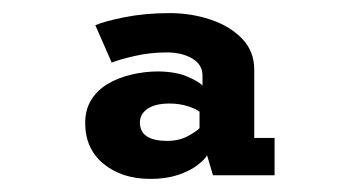

<svg xmlns="http://www.w3.org/2000/svg" viewBox="-20 -789 540 293"><path d="M209.5 -516Q166 -516 138 -539Q110 -562 110 -601.5Q110 -621.5 119.2 -636.5Q128.5 -651.5 144.5 -661Q160.5 -670.5 180.8 -675.2Q201 -680 222 -680Q249 -679.5 266.2 -672Q283.5 -664.5 289 -658.5V-674Q289 -690.5 273.2 -699.8Q257.5 -709 234.5 -709Q209 -709 185.2 -703.5Q161.5 -698 150.5 -693.5L125.5 -750.5Q139 -756.5 170.5 -762.8Q202 -769 239 -769Q271.5 -769 301 -759.2Q330.5 -749.5 349.2 -730.2Q368 -711 368 -682.5V-578.5H399V-521.5H305L296 -552Q292.5 -545.5 281 -536.8Q269.5 -528 251.5 -522Q233.5 -516 209.5 -516ZM235.5 -574Q253 -574 266.5 -581.2Q280 -588.5 284.5 -593.5V-618.5Q280 -622.5 267 -626.8Q254 -631 238.5 -631Q217 -631 205.2 -623Q193.5 -615 193.5 -602Q193.5 -588 204 -581Q214.5 -574 235.5 -574Z"/></svg>

Font: Trispace Thin SemiBold
Style: Regular
Weight: 600
Version: Version 1.210